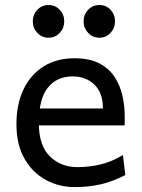

<svg xmlns="http://www.w3.org/2000/svg" viewBox="-20 -743 575 775"><path d="M482.9 -236.8H119.6V-305.2H395.5Q395.5 -368.2 361.1 -401.4Q326.7 -434.6 273.4 -434.6Q209.5 -434.6 173.1 -389.2Q136.7 -343.8 136.7 -246.6Q136.7 -156.2 180.9 -112.3Q225.1 -68.4 293 -68.4Q340.3 -68.4 386 -79.3Q431.6 -90.3 476.1 -117.2L485.8 -36.6Q434.1 -9.8 385.7 1.2Q337.4 12.2 280.8 12.2Q218.8 12.2 165.3 -16.6Q111.8 -45.4 79.1 -102.1Q46.4 -158.7 46.4 -241.7Q46.4 -322.8 75 -382.3Q103.5 -441.9 156 -474.9Q208.5 -507.8 280.8 -507.8Q341.3 -507.8 380.6 -487.3Q419.9 -466.8 442.4 -432.6Q464.8 -398.4 474.1 -357.2Q483.4 -315.9 483.4 -274.9Q483.4 -268.6 483.4 -256.1Q483.4 -243.7 482.9 -236.8ZM317.4 -656.7Q317.4 -684.1 335.7 -703.4Q354 -722.7 380.9 -722.7Q408.2 -722.7 426.3 -703.4Q444.3 -684.1 444.3 -656.7Q444.3 -629.9 426.3 -610.4Q408.2 -590.8 380.9 -590.8Q354 -590.8 335.7 -610.4Q317.4 -629.9 317.4 -656.7ZM112.3 -656.7Q112.3 -684.1 130.6 -703.4Q148.9 -722.7 175.8 -722.7Q203.1 -722.7 221.2 -703.4Q239.3 -684.1 239.3 -656.7Q239.3 -629.9 221.2 -610.4Q203.1 -590.8 175.8 -590.8Q148.9 -590.8 130.6 -610.4Q112.3 -629.9 112.3 -656.7Z"/></svg>

Font: Andika LitF DSA DSG
Style: Regular
Weight: 400
Designer: Victor Gaultney, Annie Olsen, Julie Remington, Don Collingsworth, Eric Hays, Becca Hirsbrunner
Foundry: SIL International
Version: Version 6.200 ; LitF DSA DSG; ttfautohint (v1.8.3.10-c5d8)